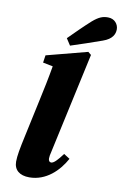

<svg xmlns="http://www.w3.org/2000/svg" viewBox="-100 -971 668 1043"><g transform="rotate(10 233.5 -449.0)"><path d="M138 16C230 16 298 -51 336 -121L303 -142C273 -102 255 -84 241 -84C232 -84 226 -91 226 -104C226 -114 228 -125 232 -141L353 -697L336 -711L110 -652L104 -611L159 -600C148 -535 134 -468 120 -404L76 -199C61 -130 53 -88 53 -56C53 -10 84 16 138 16ZM208 -764 232 -727C289 -745 346 -765 403 -785C455 -803 467 -833 467 -858C467 -885 447 -914 409 -914C381 -914 360 -907 325 -877C285 -841 246 -802 208 -764Z"/></g></svg>

Font: Source Serif Pro Black
Style: Italic
Weight: 900
Italic angle: -12°
Designer: Frank Grießhammer
Foundry: Adobe Systems Incorporated
Version: Version 3.001;hotconv 1.0.111;makeotfexe 2.5.65597